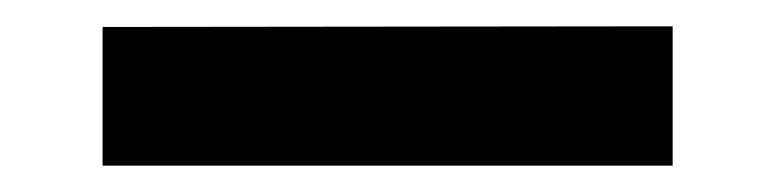

<svg xmlns="http://www.w3.org/2000/svg" viewBox="-20 12 593 146"><path d="M58 138V32.5L491.5 32V138Z"/></svg>

Font: Public Sans Thin
Style: Bold
Weight: 700
Version: Version 2.001